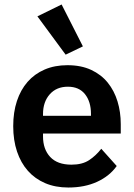

<svg xmlns="http://www.w3.org/2000/svg" viewBox="-20 -825 598 857"><path d="M285 12Q227 12 181.5 -7.5Q136 -27 104.5 -62.5Q73 -98 56 -148.5Q39 -199 39 -262Q39 -324 55.5 -374Q72 -424 103 -459.5Q134 -495 179 -514.5Q224 -534 281 -534Q342 -534 387 -513Q432 -492 461 -456Q490 -420 504.5 -372.5Q519 -325 519 -271V-229H172V-216Q172 -159 204 -124.5Q236 -90 299 -90Q347 -90 377.5 -110Q408 -130 432 -161L501 -84Q469 -39 413.5 -13.5Q358 12 285 12ZM283 -438Q232 -438 202 -404Q172 -370 172 -316V-308H386V-317Q386 -371 359.5 -404.5Q333 -438 283 -438ZM147 -752 255 -805 350 -618 273 -581Z"/></svg>

Font: IBM Plex Sans Arabic SmBld
Style: Regular
Weight: 600
Designer: Mike Abbink, Paul van der Laan, Pieter van Rosmalen, Wael Morcos, Khajak Apelian
Foundry: Bold Monday
Version: Version 1.005